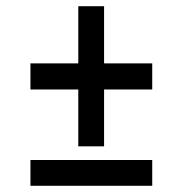

<svg xmlns="http://www.w3.org/2000/svg" viewBox="-20 -598 589 618"><path d="M470 -394V-310H315V-127H232V-310H78V-394H232V-578H315V-394ZM78 0V-83H470V0Z"/></svg>

Font: Archivo Narrow
Style: Regular
Weight: 400
Designer: Hector Gatti
Foundry: Omnibus-Type
Version: Version 1.003